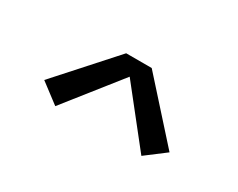

<svg xmlns="http://www.w3.org/2000/svg" viewBox="-46 -768 693 560"><g transform="rotate(30 300.0 -488.5)"><path d="M155 -370 89 -420 257 -607H343L511 -420L445 -370L300 -553Z"/></g></svg>

Font: Bmono
Style: Regular
Weight: 400
Monospace: yes
Designer: Belleve Invis
Foundry: Belleve Invis
Version: Version 11.2.2; ttfautohint (v1.8.2)